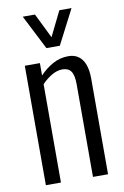

<svg xmlns="http://www.w3.org/2000/svg" viewBox="-90 -863 590 915"><g transform="rotate(-10 204.5 -405.0)"><path d="M56 0V-578H129V-518Q157 -548 192 -567.5Q227 -587 268 -587Q297 -587 317 -572.5Q337 -558 347 -530.5Q357 -503 357 -464V0H284V-448Q284 -493 270.5 -511.5Q257 -530 229 -530Q204 -530 178 -515Q152 -500 129 -476V0ZM172 -643 87 -810H146L205 -690L264 -810H323L237 -643Z"/></g></svg>

Font: Oswald Light
Style: Regular
Weight: 300
Designer: Vernon Adams
Foundry: Vernon Adams
Version: Version 4.103;gftools[0.9.33.dev8+g029e19f]